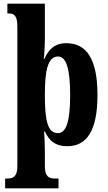

<svg xmlns="http://www.w3.org/2000/svg" viewBox="-20 -780 585 1040"><path d="M8 240H297V187H277C244 187 223 176 223 119V53C223 5 221 -43 219 -68H223C247 -16 281 12 344 12C451 12 508 -73 508 -266C508 -460 449 -546 339 -546C276 -546 243 -512 220 -460H217C220 -480 223 -537 223 -573V-760H20V-707H27C55 -707 74 -698 74 -636V120C74 176 52 187 20 187H8ZM293 -59C238 -59 223 -127 223 -267C223 -396 238 -474 295 -474C341 -474 360 -399 360 -266C360 -128 341 -59 293 -59Z"/></svg>

Font: Noto Serif Devanagari ExtraCondensed ExtraBold
Style: Regular
Weight: 800
Width: 2
Designer: Universal Thirst, Indian Type Foundry and the Monotype Design Team
Foundry: Monotype Imaging Inc.
Version: Version 2.004